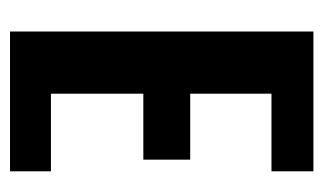

<svg xmlns="http://www.w3.org/2000/svg" viewBox="-148 -482 631 374"><g transform="rotate(90 167.0 -295.5)"><path d="M41.9 0V-591H314.2V-509.3H163V-351H291.5V-259.7H163V-79.7H314.2V0Z"/></g></svg>

Font: Alumni Sans SC Thin
Style: Regular
Weight: 100
Designer: Robert E. Leuschke
Foundry: Robert E. Leuschke
Version: Version 1.018